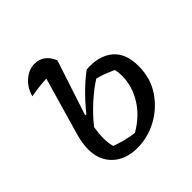

<svg xmlns="http://www.w3.org/2000/svg" viewBox="-139 -601 722 722"><g transform="rotate(-45 221.5 -240.0)"><path d="M195 9Q132 9 95.5 -26Q59 -61 59 -118Q59 -149 69 -185L136 -418Q114 -417 93.5 -414.5Q73 -412 52 -408Q61 -443 87 -466Q113 -489 144 -489Q193 -489 214 -437L142 -218L147 -216Q180 -257 212.5 -288Q245 -319 268 -335Q335 -340 375 -307.5Q415 -275 415 -206Q415 -142 382.5 -93.5Q350 -45 299.5 -18Q249 9 195 9ZM129 -106Q129 -82 135 -61Q157 -53 180 -47Q203 -41 227 -38Q283 -70 314 -119.5Q345 -169 345 -226Q345 -243 341 -259Q323 -267 305 -274Q287 -281 269 -285Q239 -267 201.5 -233.5Q164 -200 134 -162Q129 -132 129 -106Z"/></g></svg>

Font: Piazzolla
Style: Italic
Weight: 400
Italic angle: -11.3°
Designer: Juan Pablo del Peral
Foundry: Huerta Tipografica
Version: Version 1.330